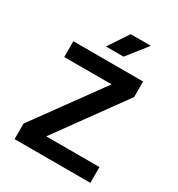

<svg xmlns="http://www.w3.org/2000/svg" viewBox="-226 -1132 1180 1275"><g transform="rotate(30 364.0 -494.5)"><path d="M80 0ZM661 -121V0H80V-119L456 -637H93V-758H628V-639L253 -121ZM399 -989H554L433 -836H298Z"/></g></svg>

Font: Biryani
Style: Bold
Weight: 700
Designer: Dan Reynolds and Mathieu Reguer
Foundry: Dan Reynolds and Mathieu Reguer
Version: Version 1.004; ttfautohint (v1.1) -l 5 -r 5 -G 72 -x 0 -D la